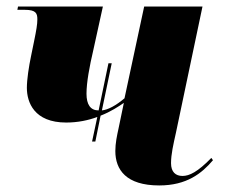

<svg xmlns="http://www.w3.org/2000/svg" viewBox="-20 -556 688 586"><path d="M261 -124H271L287 -203C318 -215 342 -231 358 -242L342 -165C337 -142 332 -119 332 -95C332 -38 365 10 466 10C550 10 596 -27 630 -67L625 -74C583 -31 558 -19 537 -19C516 -19 502 -31 502 -58C502 -85 509 -115 517 -151L598 -536H420L360 -256C334 -234 310 -221 291 -219L321 -363H311L281 -219C256 -219 244 -237 244 -270C244 -304 253 -353 265 -404L294 -536H35L33 -526H56C90 -526 94 -515 94 -497C94 -482 91 -464 84 -430L75 -386C68 -353 62 -313 62 -288C62 -244 84 -182 182 -182C218 -182 250 -189 277 -199Z"/></svg>

Font: Noto Serif Display SemiCondensed Black
Style: Italic
Weight: 900
Width: 4
Italic angle: -12°
Designer: Monotype Design Team
Foundry: Monotype Imaging Inc.
Version: Version 2.009